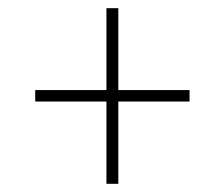

<svg xmlns="http://www.w3.org/2000/svg" viewBox="-20 -592 532 469"><path d="M240 -344H66V-372H240V-572H269V-372H443V-344H269V-143H240Z"/></svg>

Font: Noto Serif NarrowThin
Style: Italic
Weight: 250
Width: 4
Italic angle: -12°
Designer: Monotype Design Team
Foundry: Monotype Imaging Inc.
Version: Version 1.001